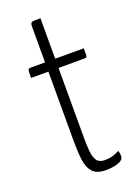

<svg xmlns="http://www.w3.org/2000/svg" viewBox="-135 -736 569 802"><g transform="rotate(-20 150.0 -335.0)"><path d="M193 10Q152 10 134 -10.5Q116 -31 111.5 -66.5Q107 -102 107 -148V-459H30Q30 -478 30.5 -486.5Q31 -495 33.5 -497.5Q36 -500 41 -500H107V-660Q107 -671 110.5 -675Q114 -679 123.5 -679.5Q133 -680 152 -680V-500H279Q279 -482 279 -473Q279 -464 276.5 -461.5Q274 -459 269 -459H152V-146Q152 -114 154.5 -87.5Q157 -61 167.5 -46Q178 -31 202 -31Q224 -31 238 -35.5Q252 -40 268 -48Q270 -42 271 -36.5Q272 -31 272 -23Q272 -12 260.5 -4.5Q249 3 231 6.5Q213 10 193 10Z"/></g></svg>

Font: Yanone Kaffeesatz ExtraLight Light
Style: Regular
Weight: 300
Version: Version 2.003